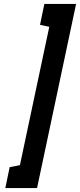

<svg xmlns="http://www.w3.org/2000/svg" viewBox="-20 -839 406 974"><path d="M7 115H168L366 -819H205L183 -713L230 -703L81 -1L29 9Z"/></svg>

Font: Advent Pro Black
Style: Italic
Weight: 900
Italic angle: -12°
Version: Version 3.000